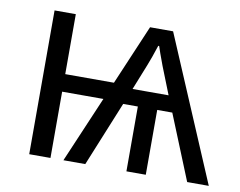

<svg xmlns="http://www.w3.org/2000/svg" viewBox="-64 -621 883 705"><g transform="rotate(10 377.5 -268.0)"><path d="M85.4 -536.1H164.6V-312.5H346.2L441.4 -536.1H527.3L754.9 0H674.3L576.2 -241.7H520V0H447.8V-241.7H393.1L294.4 0H212.9L318.4 -247.1H164.6V0H85.4ZM551.8 -301.8 511.2 -404.3Q492.2 -455.1 486.3 -474.1H482.9Q466.8 -424.8 456.1 -398.4L417.5 -301.8Z"/></g></svg>

Font: Viking Open Sans
Style: Regular
Weight: 400
Foundry: Ascender Corporation
Version: Version 2.001